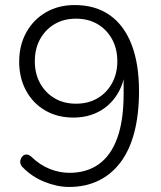

<svg xmlns="http://www.w3.org/2000/svg" viewBox="-20 -733 640 761"><path d="M254 8Q207 8 157 -12Q107 -32 71 -69Q63 -76 61 -85Q59 -94 62 -102Q65 -110 71 -115.5Q77 -121 86 -120.5Q95 -120 104 -112Q138 -79 177 -63.5Q216 -48 255 -48Q324 -48 372 -82.5Q420 -117 445 -186.5Q470 -256 470 -360V-461H477Q472 -402 444 -358Q416 -314 371.5 -290.5Q327 -267 271 -267Q208 -267 159.5 -295Q111 -323 83.5 -373.5Q56 -424 56 -488Q56 -554 84.5 -605Q113 -656 162.5 -684.5Q212 -713 276 -713Q358 -713 415 -673Q472 -633 501.5 -556.5Q531 -480 531 -372Q531 -280 512.5 -209Q494 -138 458 -90Q422 -42 370.5 -17Q319 8 254 8ZM281 -322Q330 -322 366.5 -343.5Q403 -365 424 -403Q445 -441 445 -490Q445 -540 424 -578Q403 -616 366.5 -637.5Q330 -659 281 -659Q233 -659 196.5 -637.5Q160 -616 139 -578Q118 -540 118 -490Q118 -441 139 -403Q160 -365 196.5 -343.5Q233 -322 281 -322Z"/></svg>

Font: zvoove
Style: Regular
Weight: 400
Designer: Vernon Adams (Nunito) & Andrew Paglinawan (Quicksand)
Foundry: zvoove
Version: Version 3.006